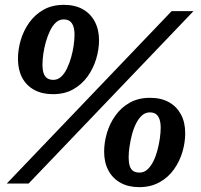

<svg xmlns="http://www.w3.org/2000/svg" viewBox="-20 -756 829 791"><path d="M287 -612Q287 -634 282 -648Q277 -662 267.5 -669Q258 -676 242 -676Q224 -676 210 -663Q196 -650 186 -629Q176 -608 169 -583.5Q162 -559 158.5 -534.5Q155 -510 155 -491Q155 -469 159.5 -455Q164 -441 174 -434Q184 -427 200 -427Q218 -427 232 -440Q246 -453 256 -474Q266 -495 273 -519.5Q280 -544 283.5 -568.5Q287 -593 287 -612ZM54 -513Q54 -552 65.5 -591Q77 -630 100.5 -663Q124 -696 159.5 -716Q195 -736 243 -736Q289 -736 321 -718Q353 -700 370.5 -667Q388 -634 388 -590Q388 -552 376 -512.5Q364 -473 340.5 -440.5Q317 -408 281.5 -388Q246 -368 198 -368Q153 -368 120.5 -386Q88 -404 71 -436.5Q54 -469 54 -513ZM642 -229Q642 -251 637 -265Q632 -279 622.5 -286Q613 -293 597 -293Q579 -293 565 -280.5Q551 -268 540.5 -247Q530 -226 523.5 -201Q517 -176 513.5 -151.5Q510 -127 510 -108Q510 -87 514.5 -72.5Q519 -58 529 -51.5Q539 -45 555 -45Q573 -45 587 -57.5Q601 -70 611.5 -91Q622 -112 628.5 -136.5Q635 -161 638.5 -185.5Q642 -210 642 -229ZM409 -131Q409 -169 420.5 -208Q432 -247 455.5 -280Q479 -313 514.5 -333Q550 -353 598 -353Q644 -353 676 -335Q708 -317 725.5 -284.5Q743 -252 743 -207Q743 -169 731.5 -130Q720 -91 696.5 -58Q673 -25 637 -5Q601 15 553 15Q509 15 476.5 -3Q444 -21 426.5 -54Q409 -87 409 -131ZM687 -710H777L98 0H8Z"/></svg>

Font: Roboto Serif 20pt SemiBold
Style: Italic
Weight: 600
Italic angle: -10°
Version: Version 1.007